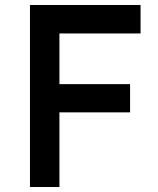

<svg xmlns="http://www.w3.org/2000/svg" viewBox="-20 -749 634 769"><path d="M100 -729H543V-615H218V-412H501V-299H218V0H100Z"/></svg>

Font: Reem Kufi Fun Medium
Style: Regular
Weight: 500
Designer: Khaled Hosny
Version: Version 1.005